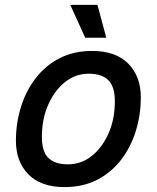

<svg xmlns="http://www.w3.org/2000/svg" viewBox="-20 -752 640 784"><path d="M244 12Q147 12 96 -40Q45 -92 45 -177Q45 -249 65.5 -315Q86 -381 125.5 -432.5Q165 -484 223 -514Q281 -544 356 -544Q453 -544 504 -492Q555 -440 555 -355Q555 -283 534.5 -217Q514 -151 474.5 -99.5Q435 -48 377 -18Q319 12 244 12ZM258 -81Q312 -81 355 -115.5Q398 -150 423.5 -208Q449 -266 449 -339Q449 -398 422.5 -424.5Q396 -451 342 -451Q288 -451 245 -416.5Q202 -382 176.5 -323.5Q151 -265 151 -193Q151 -133 177.5 -107Q204 -81 258 -81ZM328 -598 267 -732H378L414 -598Z"/></svg>

Font: Geist Mono Medium
Style: Italic
Weight: 500
Italic angle: -12°
Monospace: yes
Designer: Basement.studio, Andrés Briganti, Mateo Zaragoza
Foundry: Basement.studio, Vercel, Andrés Briganti, Guido Ferreyra, Mateo Zaragoza
Version: Version 1.500; ttfautohint (v1.8.4.7-5d5b)